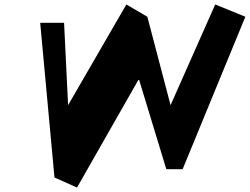

<svg xmlns="http://www.w3.org/2000/svg" viewBox="-20 -840 1119 860"><path d="M160 -738 224 -45 325 0 602 -486 725 -82H798L1079 -765L944 -820L744 -369L640 -765L546 -820L285 -369L267 -738Z"/></svg>

Font: Ember
Style: Ita
Weight: 400
Designer: Stig
Foundry: Cannot Into Space Fonts
Version: Version 0.127